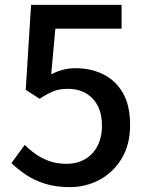

<svg xmlns="http://www.w3.org/2000/svg" viewBox="-20 -757 610 791"><path d="M268 14Q211 14 166 0Q121 -14 87 -37Q53 -60 27 -85L82 -160Q103 -139 128 -121.5Q153 -104 184.5 -93Q216 -82 255 -82Q296 -82 329 -100.5Q362 -119 381 -154.5Q400 -190 400 -239Q400 -311 361.5 -351Q323 -391 260 -391Q225 -391 200 -381Q175 -371 143 -350L86 -387L108 -737H481V-639H208L191 -451Q215 -463 239 -469.5Q263 -476 292 -476Q354 -476 405 -451Q456 -426 486 -374.5Q516 -323 516 -242Q516 -161 481 -103.5Q446 -46 389.5 -16Q333 14 268 14Z"/></svg>

Font: Noto Sans JP Thin Medium
Style: Regular
Weight: 500
Version: Version 2.004-H2;hotconv 1.0.118;makeotfexe 2.5.65603